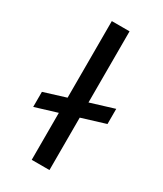

<svg xmlns="http://www.w3.org/2000/svg" viewBox="-178 -770 714 839"><g transform="rotate(30 178.5 -350.0)"><path d="M129 0H218.5V-264.5L337.5 -301V-377.5L218.5 -341V-700H129V-313.5L19 -279.5V-203.5L129 -237Z"/></g></svg>

Font: MCL Standard
Style: Regular
Weight: 400
Designer: Květoslav Bartoš
Foundry: Florian Karsten
Version: Version 1.001;Glyphs 3.2.3 (3260)